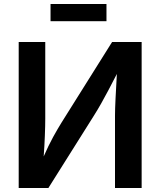

<svg xmlns="http://www.w3.org/2000/svg" viewBox="-20 -937 799 957"><path d="M686 0H553.2V-361.3Q553.2 -391.6 555.9 -446.3Q558.6 -501 562.5 -568.4Q538.1 -521 519.5 -485.8Q501 -450.7 484.1 -420.9Q467.3 -391.1 448.2 -360.8L221.2 0H73.2V-727.5H205.6V-345.7Q205.6 -312.5 203.6 -261.2Q201.7 -210 197.8 -157.2Q221.7 -211.9 244.6 -253.7Q267.6 -295.4 287.1 -326.7L538.6 -727.5H686ZM510.7 -917V-831.5H231.9V-917Z"/></svg>

Font: Inter SemiBold
Style: Regular
Weight: 600
Designer: Rasmus Andersson
Foundry: rsms
Version: Version 4.001;git-9221beed3